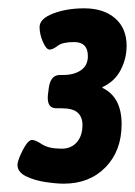

<svg xmlns="http://www.w3.org/2000/svg" viewBox="-20 -785 324 461"><path d="M133 -344Q115 -344 88.5 -348Q62 -352 42 -362Q22 -372 22 -389Q22 -396 28 -410.5Q34 -425 42 -437Q50 -449 57 -449Q65 -449 81 -438.5Q97 -428 128 -428Q151 -428 164.5 -443.5Q178 -459 178 -485Q178 -504 166.5 -514.5Q155 -525 128 -525H115Q92 -525 95 -557L97 -573Q101 -605 124 -605H132Q158 -605 174.5 -616.5Q191 -628 191 -650Q191 -684 158 -684Q130 -684 118.5 -675Q107 -666 99 -666Q91 -666 83 -684.5Q75 -703 75 -720Q75 -740 107.5 -752.5Q140 -765 182 -765Q229 -765 256.5 -741Q284 -717 284 -675Q284 -644 269.5 -616.5Q255 -589 226 -576V-574Q272 -552 272 -487Q272 -423 233.5 -383.5Q195 -344 133 -344Z"/></svg>

Font: Asap Condensed Condensed Black
Style: Italic
Weight: 900
Width: 3
Italic angle: -6°
Designer: Pablo Cosgaya
Foundry: Omnibus-Type
Version: Version 3.001; ttfautohint (v1.8.4.7-5d5b)